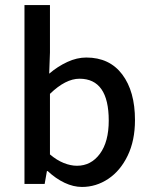

<svg xmlns="http://www.w3.org/2000/svg" viewBox="-20 -729 599 761"><path d="M169 -51H166L157 0H77V-709H178V-521L175 -437Q209 -466 247 -483.5Q285 -501 322 -501Q414 -501 464.5 -434Q515 -367 515 -253Q515 -172 486 -112Q457 -52 409 -20Q361 12 305 12Q271 12 236 -4.5Q201 -21 169 -51ZM411 -251Q411 -417 295 -417Q240 -417 178 -357V-117Q205 -94 232.5 -83Q260 -72 285 -72Q341 -72 376 -119.5Q411 -167 411 -251Z"/></svg>

Font: Assistant SemiBold
Style: Regular
Weight: 600
Designer: Hebrew By Ben Nathan, Latin by Paul Hunt
Version: Version 2.001; ttfautohint (v1.6)